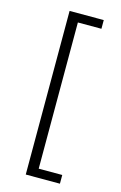

<svg xmlns="http://www.w3.org/2000/svg" viewBox="-119 -712 549 874"><g transform="rotate(15 155.5 -274.5)"><path d="M257 111H96V-660H257V-619H146V70H257Z"/></g></svg>

Font: Ancizar Sans Thin
Style: Regular
Weight: 100
Designer: Cesar Puertas, Viviana Monsalve, Julian Moncada, Julian Prieto, Jose Castro, Mariel Hernandez, Felipe Aragon, Sara Alarc
Version: Version 8.100